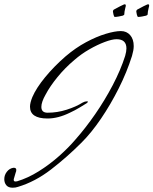

<svg xmlns="http://www.w3.org/2000/svg" viewBox="-24 -768 716 896"><path d="M35 108Q15 108 5.5 96.5Q-4 85 -4 68Q-4 49 8 33.5Q20 18 38 15H41Q52 15 52 25Q52 32 49 38L42 62Q41 65 40.5 67Q40 69 40 71Q40 79 48 79Q53 79 56 78Q106 63 156.5 31.5Q207 0 252 -40Q297 -80 329 -118Q375 -170 420 -235Q465 -300 502 -370.5Q539 -441 560 -507Q566 -528 566 -542Q566 -585 520 -585Q499 -585 464.5 -572Q430 -559 392.5 -537.5Q355 -516 323 -488Q280 -452 244.5 -408.5Q209 -365 189 -327Q169 -292 169 -269Q169 -242 198 -242Q243 -242 287 -256Q331 -270 361 -289Q372 -295 380 -295Q389 -295 386 -292Q386 -291 380 -286Q372 -281 349 -267Q326 -253 302 -242Q247 -215 198 -215Q116 -215 116 -270Q116 -288 127 -315Q145 -357 186.5 -407.5Q228 -458 282 -505Q329 -545 377.5 -571Q426 -597 469 -610Q512 -623 540 -623Q567 -623 583.5 -604Q600 -585 600 -553Q600 -543 598 -532Q596 -521 592 -507Q568 -431 530 -355.5Q492 -280 447.5 -214.5Q403 -149 357 -103L356 -102Q288 -34 214 23Q140 80 60 104Q49 108 35 108ZM621 -689Q617 -689 614.5 -700.5Q612 -712 612 -714Q612 -720 616 -723Q634 -733 646 -739Q658 -745 663 -747Q665 -748 667 -748Q672 -748 672 -742Q672 -740 671.5 -737.5Q671 -735 670 -732Q665 -712 665 -701Q665 -698 658 -695Q650 -693 639 -691Q628 -689 621 -689ZM512 -689Q508 -689 505.5 -700.5Q503 -712 503 -714Q503 -720 507 -723Q525 -733 537 -739Q549 -745 554 -747Q556 -748 558 -748Q563 -748 563 -742Q563 -740 562.5 -737.5Q562 -735 561 -732Q556 -712 556 -701Q556 -698 549 -695Q541 -693 530 -691Q519 -689 512 -689Z"/></svg>

Font: Allison
Style: Regular
Weight: 400
Designer: Robert E. Leuschke
Foundry: Robert E. Leuschke
Version: Version 1.010; ttfautohint (v1.8.3)